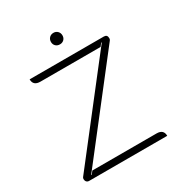

<svg xmlns="http://www.w3.org/2000/svg" viewBox="-200 -1006 1069 1142"><g transform="rotate(-30 335.0 -434.5)"><path d="M55 -25Q55 -34 59 -38L555 -675L552 -677L536 -656H123Q74 -656 74 -700H584Q607 -700 607 -675Q607 -667 603 -662L107 -25L110 -23L126 -44H567Q615 -44 615 0H78Q68 0 61.5 -7Q55 -14 55 -25ZM295 -829Q295 -846 306 -857.5Q317 -869 335 -869Q352 -869 363 -857.5Q374 -846 374 -829Q374 -812 363 -801Q352 -790 335 -790Q317 -790 306 -801Q295 -812 295 -829Z"/></g></svg>

Font: K2D Thin
Style: Regular
Weight: 100
Designer: Katatrad Aksorn Co.,Ltd.
Foundry: Cadson Demak Co.,Ltd.
Version: Version 1.000; ttfautohint (v1.6)